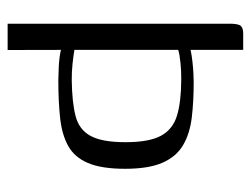

<svg xmlns="http://www.w3.org/2000/svg" viewBox="-96 -446 651 498"><g transform="rotate(90 229.0 -197.5)"><path d="M42 107.7V-468.5Q42 -490.6 47.6 -497Q53.2 -503.3 68.2 -503.3H109.9V-366.8Q123.1 -369.7 140 -371.6Q157 -373.5 171.5 -374.2Q186.1 -374.9 192.3 -374.9Q244.9 -374.9 286.2 -369.8Q327.6 -364.7 357.4 -347.1Q387.1 -329.5 402.7 -293.6Q418.3 -257.7 418.3 -197Q418.3 -135.7 403.3 -100.7Q388.4 -65.7 359.2 -49.5Q329.9 -33.2 287.2 -28.5Q244.4 -23.8 189 -23.8Q178.8 -23.8 154.3 -24.9Q129.7 -26 109.9 -30.5L110.2 107.7ZM349.3 -198Q349.3 -259.7 332.5 -290.3Q315.7 -320.9 280.2 -331.6Q244.8 -342.4 186.5 -342.6Q165.5 -342.9 143.3 -340.6Q121.1 -338.4 109.9 -334.7V-65.5Q125.8 -62.8 146.3 -60.6Q166.7 -58.4 188.6 -58.6Q246.5 -59.4 281.8 -68.6Q317 -77.8 333.1 -107.6Q349.3 -137.3 349.3 -198Z"/></g></svg>

Font: Genos Thin
Style: Regular
Weight: 100
Designer: Robert E. Leuschke
Foundry: Robert E. Leuschke
Version: Version 1.010